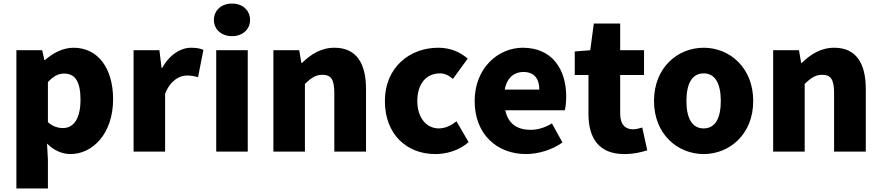

<svg xmlns="http://www.w3.org/2000/svg" viewBox="-20 -851 4947 1078"><path d="M72 207H249V44L244 -45C282 -7 328 14 376 14C498 14 615 -98 615 -294C615 -469 529 -583 393 -583C334 -583 278 -554 233 -514H229L217 -569H72ZM334 -132C307 -132 277 -140 249 -165V-390C280 -423 307 -438 340 -438C403 -438 432 -391 432 -291C432 -177 388 -132 334 -132Z M730 0H907V-325C937 -400 988 -427 1030 -427C1055 -427 1072 -423 1092 -418L1122 -571C1106 -578 1087 -583 1053 -583C996 -583 933 -546 891 -470H887L875 -569H730Z M1194 0H1371V-569H1194ZM1283 -648C1342 -648 1384 -686 1384 -739C1384 -793 1342 -831 1283 -831C1223 -831 1181 -793 1181 -739C1181 -686 1223 -648 1283 -648Z M1515 0H1692V-380C1727 -413 1751 -431 1791 -431C1836 -431 1857 -408 1857 -330V0H2035V-352C2035 -494 1982 -583 1858 -583C1781 -583 1723 -544 1676 -498H1672L1660 -569H1515Z M2424 14C2484 14 2556 -4 2611 -53L2543 -170C2514 -147 2480 -130 2444 -130C2374 -130 2323 -190 2323 -284C2323 -379 2372 -439 2450 -439C2475 -439 2497 -430 2523 -408L2606 -522C2563 -559 2509 -583 2440 -583C2281 -583 2141 -473 2141 -284C2141 -96 2264 14 2424 14Z M2934 14C3001 14 3079 -9 3138 -51L3079 -158C3038 -134 3000 -122 2959 -122C2887 -122 2833 -154 2817 -232H3151C3155 -245 3159 -277 3159 -308C3159 -464 3079 -583 2915 -583C2777 -583 2645 -469 2645 -284C2645 -96 2771 14 2934 14ZM2814 -348C2826 -416 2869 -447 2918 -447C2983 -447 3008 -405 3008 -348Z M3485 14C3543 14 3584 2 3614 -7L3586 -135C3572 -131 3552 -125 3534 -125C3492 -125 3462 -150 3462 -213V-430H3596V-569H3462V-719H3314L3294 -569L3207 -562V-430H3284V-211C3284 -76 3342 14 3485 14Z M3931 14C4075 14 4209 -96 4209 -284C4209 -473 4075 -583 3931 -583C3786 -583 3652 -473 3652 -284C3652 -96 3786 14 3931 14ZM3931 -130C3864 -130 3834 -190 3834 -284C3834 -379 3864 -439 3931 -439C3997 -439 4027 -379 4027 -284C4027 -190 3997 -130 3931 -130Z M4321 0H4498V-380C4533 -413 4557 -431 4597 -431C4642 -431 4663 -408 4663 -330V0H4841V-352C4841 -494 4788 -583 4664 -583C4587 -583 4529 -544 4482 -498H4478L4466 -569H4321Z"/></svg>

Font: Noto Sans CJK JP Black
Style: Regular
Weight: 900
Designer: Ryoko NISHIZUKA (kana & ideographs); Paul D. Hunt (Latin, Greek & Cyrillic); Wenlong ZHANG (bopomofo); Sandoll Communica
Foundry: Adobe Systems Incorporated
Version: Version 1.004;PS 1.004;hotconv 1.0.82;makeotf.lib2.5.63406